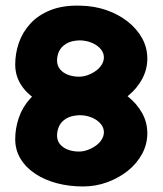

<svg xmlns="http://www.w3.org/2000/svg" viewBox="-20 -672 588 694"><path d="M279.8 -268.5Q230.2 -268.5 186.1 -280.1Q142 -291.8 107.9 -314Q73.8 -336.2 54.4 -368.1Q35 -400 35 -439Q35 -478.8 48.1 -517Q61.2 -555.2 89.5 -586.4Q117.8 -617.5 163 -635.5Q208.2 -653.5 271.5 -651.5Q321 -650.5 364.8 -635.4Q408.5 -620.2 441.6 -594.1Q474.8 -568 493.6 -534Q512.5 -500 512.5 -460.2Q512.5 -421.5 493.9 -386.6Q475.2 -351.8 442.8 -325.6Q410.2 -299.5 368.2 -284Q326.2 -268.5 279.8 -268.5ZM279.8 2Q230.2 2 186.1 -9.6Q142 -21.2 107.9 -43.6Q73.8 -66 54.4 -97.9Q35 -129.8 35 -168.8Q35 -208.2 48.1 -246.6Q61.2 -285 89.5 -316Q117.8 -347 163 -365Q208.2 -383 271.5 -381Q321 -380 364.8 -365Q408.5 -350 441.6 -323.8Q474.8 -297.5 493.6 -263.6Q512.5 -229.8 512.5 -190Q512.5 -151 493.9 -116.2Q475.2 -81.5 442.8 -55.2Q410.2 -29 368.2 -13.5Q326.2 2 279.8 2ZM265.8 -124.2Q281.2 -124.2 297.4 -130.2Q313.5 -136.2 326.6 -145.6Q339.8 -155 347.6 -167.8Q355.5 -180.5 355.5 -194Q355.5 -207.5 347.9 -219Q340.2 -230.5 327.6 -238.8Q315 -247 298.8 -251.5Q282.5 -256 265.5 -255.5Q237.2 -254.2 219.5 -243.6Q201.8 -233 194 -216.6Q186.2 -200.2 186.2 -182.2Q186.2 -164 196.6 -151.1Q207 -138.2 225 -131.2Q243 -124.2 265.8 -124.2ZM265.8 -394.8Q281.2 -394.8 297.4 -400.6Q313.5 -406.5 326.6 -416Q339.8 -425.5 347.6 -438.2Q355.5 -451 355.5 -464.5Q355.5 -478 347.9 -489.4Q340.2 -500.8 327.6 -509Q315 -517.2 298.8 -521.8Q282.5 -526.2 265.5 -526Q237.2 -524.8 219.5 -514.1Q201.8 -503.5 194 -487.5Q186.2 -471.5 186.2 -453.2Q186.2 -435.2 196.6 -422.2Q207 -409.2 225 -402Q243 -394.8 265.8 -394.8Z"/></svg>

Font: Sour Gummy Black
Style: Regular
Weight: 900
Version: Version 1.000